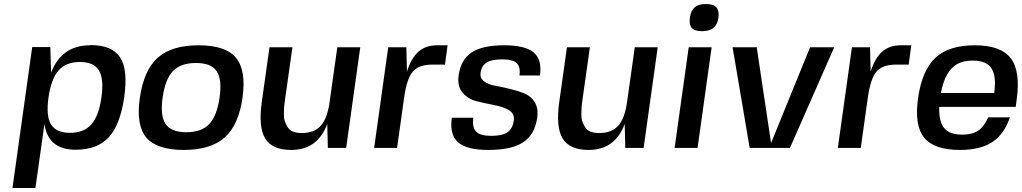

<svg xmlns="http://www.w3.org/2000/svg" viewBox="-20 -735 5078 954"><path d="M428 -510 430 -511Q537 -511 577 -449.5Q617 -388 597 -251Q577 -114 520 -52.5Q463 9 356 9Q218 9 201 -120L156 199H42L140 -501H230L234 -374Q286 -510 428 -510ZM471.5 -385Q446 -427 377 -427Q308 -427 271 -385Q234 -343 221 -251Q208 -159 233.5 -117Q259 -75 328 -75Q397 -75 434 -117Q471 -159 484 -251Q497 -343 471.5 -385Z M764 -448.5Q833 -510 967 -510Q1101 -510 1152.5 -448Q1204 -386 1185 -250Q1166 -114 1096.5 -52Q1027 10 893 10Q759 10 707 -51.5Q655 -113 675 -250Q695 -387 764 -448.5ZM788 -250Q775 -159 803 -118.5Q831 -78 906 -78Q981 -78 1019.5 -118.5Q1058 -159 1071 -250Q1084 -341 1056.5 -381.5Q1029 -422 954 -422Q878 -422 839.5 -382Q801 -342 788 -250Z M1610 0H1609L1606 -119Q1558 10 1427 10Q1332 10 1297.5 -47Q1263 -104 1281 -230L1319 -500H1433L1398 -253Q1394 -226 1392.5 -211Q1391 -196 1390.5 -171.5Q1390 -147 1395 -133Q1400 -119 1409 -103.5Q1418 -88 1436 -81Q1454 -74 1480 -74Q1542 -74 1574.5 -111Q1607 -148 1618 -230L1656 -500H1770L1700 0Z M2128 -414H2127Q2060 -414 2030.5 -378.5Q2001 -343 1988 -250L1953 0H1839L1909 -500H1999L2002 -379Q2023 -446 2059 -478Q2095 -510 2152 -510H2204L2191 -414Z M2368 -373Q2364 -347 2385 -331Q2406 -315 2440 -309Q2474 -303 2513 -293.5Q2552 -284 2585 -271Q2618 -258 2637 -227Q2656 -196 2649 -149Q2637 -66 2579.5 -28Q2522 10 2407 10Q2299 10 2256 -28Q2213 -66 2225 -150H2332Q2325 -102 2346 -81Q2367 -60 2421 -60Q2475 -60 2501 -77.5Q2527 -95 2533 -136Q2538 -170 2508.5 -187.5Q2479 -205 2435.5 -213Q2392 -221 2348.5 -232Q2305 -243 2278 -275Q2251 -307 2259 -361Q2270 -439 2323.5 -474.5Q2377 -510 2485 -510Q2589 -510 2631.5 -474.5Q2674 -439 2663 -360H2561Q2567 -403 2547 -421.5Q2527 -440 2475 -440Q2423 -440 2398 -424.5Q2373 -409 2368 -373Z M3088 0H3087L3084 -119Q3036 10 2905 10Q2810 10 2775.5 -47Q2741 -104 2759 -230L2797 -500H2911L2876 -253Q2872 -226 2870.5 -211Q2869 -196 2868.5 -171.5Q2868 -147 2873 -133Q2878 -119 2887 -103.5Q2896 -88 2914 -81Q2932 -74 2958 -74Q3020 -74 3052.5 -111Q3085 -148 3096 -230L3134 -500H3248L3178 0Z M3446 0H3332L3402 -500H3516ZM3489 -715H3488ZM3489 -715H3488Q3525 -715 3539.5 -698.5Q3554 -682 3550 -648Q3545 -613 3525 -596.5Q3505 -580 3468 -580Q3431 -580 3417 -596.5Q3403 -613 3408 -648Q3413 -683 3432 -699Q3451 -715 3488 -715Z M3811 -26H3812L4005 -500H4125L3905 0H3705L3620 -500H3740Z M4432 -414H4431Q4364 -414 4334.5 -378.5Q4305 -343 4292 -250L4257 0H4143L4213 -500H4303L4306 -379Q4327 -446 4363 -478Q4399 -510 4456 -510H4508L4495 -414Z M5027 -204H5025H4647Q4644 -132 4671 -99Q4698 -66 4761 -66Q4811 -66 4840.5 -86Q4870 -106 4890 -152H4998Q4969 -67 4909.5 -28.5Q4850 10 4750 10Q4621 10 4571.5 -51.5Q4522 -113 4542 -250Q4562 -387 4628.5 -448.5Q4695 -510 4824 -510Q4952 -510 5001.5 -446.5Q5051 -383 5032 -243ZM4812 -434Q4767 -434 4736.5 -417Q4706 -400 4686 -365Q4666 -330 4655 -273H4920Q4928 -331 4919 -366Q4910 -401 4884 -417.5Q4858 -434 4812 -434Z"/></svg>

Font: Fivo Sans Modern Med
Style: Italic
Weight: 450
Designer: Alexander Slobzheninov
Foundry: Alexander Slobzheninov
Version: 1.0